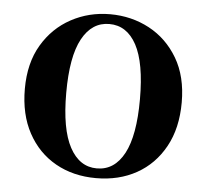

<svg xmlns="http://www.w3.org/2000/svg" viewBox="-45 -600 713 663"><g transform="rotate(5 311.5 -268.0)"><path d="M311 16.2Q231.7 16.2 170.5 -18.3Q109.3 -52.8 74.5 -117Q39.6 -181.2 39.6 -269.8Q39.6 -359.1 76.8 -422Q114 -484.9 175.9 -518.4Q237.8 -551.9 311 -551.9Q385.1 -551.9 447.1 -518.8Q509 -485.6 546.2 -422.7Q583.4 -359.8 583.4 -269.8Q583.4 -180.5 548 -116.3Q512.6 -52 451.4 -17.9Q390.2 16.2 311 16.2ZM311 -17.5Q372 -17.5 405.4 -80.1Q438.7 -142.6 438.7 -268.1Q438.7 -394.2 405.4 -456.1Q372 -518 311 -518Q250.7 -518 217 -456.1Q183.2 -394.2 183.2 -268.1Q183.2 -142.6 217 -80.1Q250.7 -17.5 311 -17.5Z"/></g></svg>

Font: Noto Serif JP
Style: Regular
Weight: 200
Designer: Ryoko NISHIZUKA 西塚涼子 (kana & ideographs); Frank Grießhammer (Latin, Greek & Cyrillic); Wenlong ZHANG 张文龙 (bopomofo); San
Foundry: Adobe
Version: Version 2.001;hotconv 1.1.0;makeotfexe 2.6.0